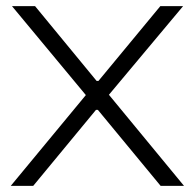

<svg xmlns="http://www.w3.org/2000/svg" viewBox="-20 -604 633 624"><path d="M15 0H88L292 -247H298L502 0H578L334 -296L575 -584H501L300 -341H294L94 -584H19L259 -295Z"/></svg>

Font: Saira UNSAM Light SC
Style: Regular
Weight: 300
Designer: Hector Gatti with collaboration of the Omnibus-Type team
Foundry: Omnibus-Type
Version: Version 1.072;PS 001.072;hotconv 1.0.88;makeotf.lib2.5.64775